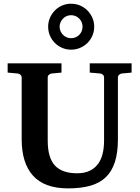

<svg xmlns="http://www.w3.org/2000/svg" viewBox="-20 -1019 769 1055"><path d="M649.9 -615.2Q641.6 -614.3 634.8 -608.4Q627.9 -602.5 627.9 -592.8V-253.9Q627.9 -180.2 611.3 -128.7Q594.7 -77.1 561 -44.9Q527.3 -12.7 475.8 1.7Q424.3 16.1 354 16.1Q225.1 16.1 162.1 -53Q99.1 -122.1 99.1 -253.9V-592.8Q99.1 -602.5 92 -608.4Q85 -614.3 76.2 -615.2L22 -620.1V-670.9H317.9V-620.1L264.2 -615.2Q255.9 -614.3 249 -608.4Q242.2 -602.5 242.2 -592.8V-246.1Q242.2 -152.3 281.7 -109.6Q321.3 -66.9 403.8 -66.9Q443.4 -66.9 471.2 -79.8Q499 -92.8 517.1 -116.2Q535.2 -139.6 543.5 -172.6Q551.8 -205.6 551.8 -246.1V-592.8Q551.8 -602.5 545.4 -608.4Q539.1 -614.3 529.8 -615.2L473.1 -620.1V-670.9H703.1V-620.1ZM433.6 -872.1Q433.6 -885.3 428.7 -896.7Q423.8 -908.2 415.3 -917Q406.7 -925.8 395.3 -930.7Q383.8 -935.5 370.6 -935.5Q357.9 -935.5 346.4 -930.7Q335 -925.8 326.4 -917Q317.9 -908.2 312.7 -896.7Q307.6 -885.3 307.6 -872.1Q307.6 -858.9 312.7 -847.4Q317.9 -835.9 326.4 -827.4Q335 -818.8 346.4 -814Q357.9 -809.1 370.6 -809.1Q383.8 -809.1 395.3 -814Q406.7 -818.8 415.3 -827.4Q423.8 -835.9 428.7 -847.4Q433.6 -858.9 433.6 -872.1ZM497.6 -872.1Q497.6 -845.7 487.5 -822.8Q477.5 -799.8 460.2 -782.7Q442.9 -765.6 419.9 -755.9Q397 -746.1 370.6 -746.1Q344.7 -746.1 321.8 -755.9Q298.8 -765.6 281.7 -782.7Q264.6 -799.8 254.6 -822.8Q244.6 -845.7 244.6 -872.1Q244.6 -898.4 254.6 -921.4Q264.6 -944.3 281.7 -961.7Q298.8 -979 321.8 -988.8Q344.7 -998.5 370.6 -998.5Q397 -998.5 419.9 -988.8Q442.9 -979 460.2 -961.7Q477.5 -944.3 487.5 -921.4Q497.6 -898.4 497.6 -872.1Z"/></svg>

Font: Charis SIL Afr
Style: Bold
Weight: 700
Foundry: SIL International
Version: Version 5.000